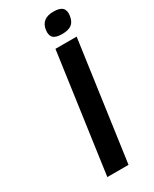

<svg xmlns="http://www.w3.org/2000/svg" viewBox="-222 -926 789 981"><g transform="rotate(-30 173.0 -435.0)"><path d="M197 -700H322L224 0H99ZM283 -870Q320 -870 335 -855Q350 -840 345 -808Q340 -776 321 -762Q302 -748 265 -748Q228 -748 213.5 -762.5Q199 -777 203 -808Q212 -870 283 -870Z"/></g></svg>

Font: Fivo Sans Modern Med
Style: Italic
Weight: 450
Designer: Alexander Slobzheninov
Foundry: Alexander Slobzheninov
Version: 1.0